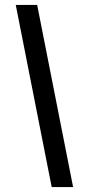

<svg xmlns="http://www.w3.org/2000/svg" viewBox="-20 -750 361 780"><path d="M44 -730 190 10H277L131 -730Z"/></svg>

Font: Domine
Style: Bold
Weight: 700
Designer: Pablo Impallari, Rodrigo Fuenzalida, Brenda Gallo
Foundry: Pablo Impallari, Rodrigo Fuenzalida, Brenda Gallo
Version: Version 2.000